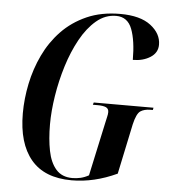

<svg xmlns="http://www.w3.org/2000/svg" viewBox="-52 -772 731 829"><g transform="rotate(5 313.0 -357.0)"><path d="M289 10Q171 10 112.5 -60Q54 -130 54 -260Q54 -323 67.5 -388.5Q81 -454 109.5 -514Q138 -574 183 -621Q228 -668 291 -696Q354 -724 436 -724Q523 -724 568.5 -689Q614 -654 614 -606Q614 -571 582.5 -551Q551 -531 507 -531Q507 -614 488 -664Q469 -714 419 -714Q372 -714 333.5 -681.5Q295 -649 265.5 -595.5Q236 -542 216 -477.5Q196 -413 185.5 -346.5Q175 -280 175 -223Q175 -159 185 -108.5Q195 -58 220.5 -29Q246 0 291 0Q309 0 326.5 -4Q344 -8 362 -18L412 -249Q415 -264 418 -276Q421 -288 421 -297Q421 -312 409 -317.5Q397 -323 373 -323H352L355 -333H614L612 -323H602Q575 -323 558.5 -312Q542 -301 531 -254L485 -36Q386 10 289 10Z"/></g></svg>

Font: Noto Serif Display ExtraCondensed SemiBold
Style: Italic
Weight: 600
Width: 2
Italic angle: -12°
Designer: Monotype Design Team
Foundry: Monotype Imaging Inc.
Version: Version 2.009